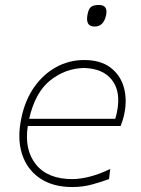

<svg xmlns="http://www.w3.org/2000/svg" viewBox="-20 -745 568 774"><path d="M271.5 9Q193 9 140.8 -26.5Q88.5 -62 68.5 -125Q48.5 -188 66.5 -271Q81.5 -342 118 -394Q154.5 -446 206.5 -474.5Q258.5 -503 319.5 -503Q384.5 -503 424.5 -473.2Q464.5 -443.5 478.8 -394.5Q493 -345.5 481.5 -288Q479.5 -277 475 -262.2Q470.5 -247.5 466.5 -237H92Q77.5 -141 125 -82Q172.5 -23 271.5 -23Q304 -23 344 -33.5Q384 -44 424.5 -64L419.5 -23Q391 -12.5 353 -1.8Q315 9 271.5 9ZM317.5 -471Q242.5 -469 182 -420.5Q121.5 -372 97.5 -266H444.5Q449 -279.5 451.5 -293Q468 -374 432.2 -421.5Q396.5 -469 317.5 -471ZM361.5 -638Q320.5 -638 334.5 -694Q339 -713 349.8 -719Q360.5 -725 378.5 -725Q416.5 -725 407.5 -683Q397.5 -638 361.5 -638Z"/></svg>

Font: Commissioner Flair Thin
Style: Italic
Weight: 100
Italic angle: -12°
Designer: Kostas Bartsokas
Foundry: Kostas Bartsokas
Version: Version 1.000; ttfautohint (v1.8.3)